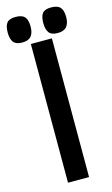

<svg xmlns="http://www.w3.org/2000/svg" viewBox="-191 -1062 650 1115"><g transform="rotate(-15 134.0 -504.5)"><path d="M71.3 0V-834H197.8V0ZM238.8 -855Q202.1 -855 187.3 -874.3Q172.4 -893.6 172.4 -932.1Q172.4 -972.2 186.8 -990.5Q201.2 -1008.8 238.8 -1008.8Q277.8 -1008.8 293.9 -990.7Q310.1 -972.7 310.1 -932.1Q310.1 -895 293.5 -875Q276.9 -855 238.8 -855ZM25.4 -855Q-11.2 -855 -26.4 -874.3Q-41.5 -893.6 -41.5 -932.1Q-41.5 -972.2 -26.9 -990.5Q-12.2 -1008.8 25.4 -1008.8Q64.5 -1008.8 80.3 -990.7Q96.2 -972.7 96.2 -932.1Q96.2 -894.5 79.8 -874.8Q63.5 -855 25.4 -855Z"/></g></svg>

Font: FjallaOne
Style: Regular
Weight: 400
Designer: Irina Smirnova
Foundry: Irina Smirnova
Version: Version 1.001